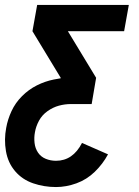

<svg xmlns="http://www.w3.org/2000/svg" viewBox="-41 -550 561 775"><path d="M185 205Q137 205 93 190Q49 175 20 141Q-9 107 -17 60Q-25 13 -16 -34Q-10 -68 5.5 -101.5Q21 -135 48 -162Q75 -189 108 -205.5Q141 -222 176 -229Q190 -232 204 -234V-236L90 -424L109 -530H479L460 -424H233L347 -236L329 -130H245Q221 -130 197 -123.5Q173 -117 151 -101.5Q129 -86 116.5 -63Q104 -40 100 -16Q96 5 98.5 27Q101 49 112.5 66Q124 83 143.5 91Q163 99 185 99Q253 99 290 27L395 73Q374 112 341.5 143.5Q309 175 267.5 190Q226 205 185 205Z"/></svg>

Font: Iosevka SS08
Style: Bold Italic
Weight: 700
Italic angle: -10°
Monospace: yes
Designer: Belleve Invis
Foundry: Belleve Invis
Version: 2.1.0; ttfautohint (v1.8.2)